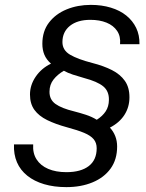

<svg xmlns="http://www.w3.org/2000/svg" viewBox="-20 -757 600 787"><path d="M252 10Q201.6 10 160.9 -2Q120.3 -14 91.9 -36.8Q63.4 -59.6 49.5 -91.9Q35.6 -124.3 37.3 -165H116Q113.6 -129.1 129.9 -103.7Q146.1 -78.3 177.5 -64.8Q208.9 -51.3 252 -51.3Q311.3 -51.3 343.8 -76.3Q376.3 -101.3 376.3 -149.3Q376.3 -171.4 364 -186.3Q351.7 -201.1 324.9 -212.4Q298.1 -223.6 255.1 -235.1Q207.6 -248 173.4 -264.8Q139.3 -281.6 121.1 -306.6Q102.9 -331.7 102.9 -369.6Q102.9 -408.3 126.3 -442.7Q149.7 -477.1 189 -496.1Q170.3 -512.7 161.9 -532.6Q153.6 -552.6 153.6 -577.4Q153.6 -629 180.8 -664.5Q208 -700 253.1 -718.5Q298.3 -737 352.3 -737Q396.9 -737 434.2 -725.7Q471.6 -714.4 497.8 -693.2Q524 -672 538.2 -642.6Q552.4 -613.1 551.7 -575.9H472.1Q475.1 -608.1 460 -630.4Q444.9 -652.7 416.6 -664.2Q388.3 -675.7 350.1 -675.7Q297.4 -675.7 266.6 -651.1Q235.9 -626.4 235.9 -584.4Q235.9 -551.3 267.2 -532.8Q298.6 -514.3 358.3 -498.9Q405.1 -486.9 439.1 -469.6Q473 -452.3 491.8 -425.6Q510.6 -399 510.6 -358.4Q510.6 -317.9 489.9 -285.8Q469.1 -253.7 430.4 -233.9Q444.4 -219.1 452.3 -199.4Q460.1 -179.6 460.1 -156.6Q460.1 -103.1 433.4 -66.1Q406.6 -29.1 359.5 -9.6Q312.4 10 252 10ZM376.7 -266.1Q400.4 -281.1 413.3 -300.8Q426.1 -320.4 426.4 -347.1Q427.3 -383.3 403.1 -403.1Q378.9 -422.9 325.1 -437.1Q299.6 -444.3 278.6 -451.2Q257.6 -458.1 241.7 -467Q215.6 -451.7 199.4 -431Q183.1 -410.3 182.9 -381.7Q182.3 -349.1 207.2 -331.1Q232.1 -313 284.3 -300.4Q308.1 -294.3 332.4 -286.4Q356.7 -278.4 376.7 -266.1Z"/></svg>

Font: Mona Sans ExtraLight
Style: Italic
Weight: 200
Italic angle: -11.6951°
Designer: Deni Anggara
Foundry: GitHub
Version: Version 2.000